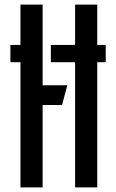

<svg xmlns="http://www.w3.org/2000/svg" viewBox="-20 -820 508 840"><path d="M25.5 -623.5H143V-548H25.5ZM202.5 -623.5H442.5V-548H202.5ZM69.5 0V-800H166.5V0ZM128.5 -360.5V-447H274.5L251.5 -360.5ZM308.5 0V-800H405.5V0Z"/></svg>

Font: Big Shoulders Stencil Text Thin SemiBold
Style: Regular
Weight: 600
Version: Version 2.001